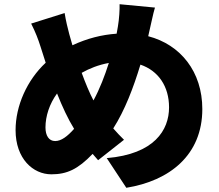

<svg xmlns="http://www.w3.org/2000/svg" viewBox="-20 -826 1040 912"><path d="M497 -527C478 -467 454 -404 424 -349C405 -385 386 -431 368 -480C405 -501 448 -518 497 -527ZM287 -764 128 -714C149 -672 161 -641 173 -603L197 -528C108 -445 54 -323 54 -208C54 -72 137 2 224 2C298 2 350 -22 420 -95L446 -65L569 -162C552 -178 535 -197 518 -216C573 -302 614 -410 647 -519C732 -490 783 -416 783 -316C783 -208 713 -94 487 -75L580 66C785 33 941 -89 941 -308C941 -485 838 -614 684 -654L689 -676C696 -704 707 -761 716 -790L548 -806C549 -782 546 -734 540 -700L534 -666C463 -661 395 -644 324 -611L309 -664C301 -694 293 -727 287 -764ZM332 -214C300 -178 271 -156 242 -156C212 -156 196 -182 196 -221C196 -274 215 -333 251 -382C276 -319 303 -261 332 -214Z"/></svg>

Font: Noto Sans CJK HK Black
Style: Regular
Weight: 900
Designer: Ryoko NISHIZUKA 西塚涼子 (kana, bopomofo & ideographs); Paul D. Hunt (Latin, Greek & Cyrillic); Sandoll Communications 산돌커뮤니
Foundry: Adobe
Version: Version 2.004;hotconv 1.0.118;makeotfexe 2.5.65603